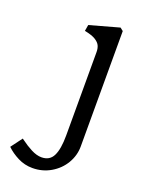

<svg xmlns="http://www.w3.org/2000/svg" viewBox="-269 -546 621 830"><g transform="rotate(20 41.5 -130.5)"><path d="M76.8 -346.2V37.5Q76.8 100.2 61.2 131.6Q45.8 163 8 163Q-14 163 -39.6 149.8Q-65.2 136.5 -88.2 119.2L-95 114.5L-133.8 166.5Q-111.2 188.5 -80 204.2Q-48.8 220 -12.8 220Q32.8 220 70.9 197.8Q109 175.5 130.6 138.9Q152.2 102.2 152.2 60.8V-470L138.2 -481L3 -443.5L-1.8 -415Q32.2 -408.2 48.5 -398.1Q64.8 -388 70.8 -375.8Q76.8 -363.5 76.8 -346.2Z"/></g></svg>

Font: TMT Limkin
Style: Regular
Weight: 400
Designer: Gabriel Drozdov
Version: Version 1.000;Glyphs 3.1.2 (3151)